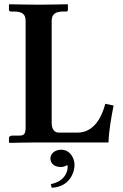

<svg xmlns="http://www.w3.org/2000/svg" viewBox="-20 -667 578 899"><path d="M100 -569V-72C100 -41 94 -32 70 -32H38C26 -32 22 -27 22 -20V0L26 2C26 2 105 0 145 0H488C490 -56 501 -119 512 -173L473 -181C457 -120 421 -46 342 -46H256C235 -46 222 -62 222 -92V-569C222 -597 235 -613 276 -613H291C295 -613 298 -616 298 -621V-645L296 -647C296 -647 196 -645 161 -645C122 -645 24 -647 24 -647L22 -645V-621C22 -616 26 -613 31 -613H45C84 -613 100 -601 100 -569ZM267 34C231 34 216 58 216 74C216 90 225 115 266 115C274 115 284 112 295 106C296 109 297 112 297 116C297 122 294 180 218 195L222 212C312 208 329 132 329 106C329 71 306 34 267 34Z"/></svg>

Font: Libertinus Serif Semibold
Style: Regular
Weight: 600
Designer: Philipp H. Poll, Khaled Hosny
Foundry: Caleb Maclennan
Version: Version 7.050;RELEASE